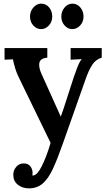

<svg xmlns="http://www.w3.org/2000/svg" viewBox="-20 -764 583 1055"><path d="M139 271Q103 271 78 251Q53 231 53 196Q53 172 69 153Q85 134 110 134Q132 133 145.5 148.5Q159 164 159 186Q159 189 158.5 192.5Q158 196 158 200Q160 201 165 200Q186 195 208 152Q220 129 233 95.5Q246 62 258 21L101 -302Q73 -357 64 -387Q55 -417 51 -438L5 -436V-500H240V-447H238Q200 -443 196 -417.5Q192 -392 209 -356L314 -123Q328 -161 346 -218.5Q364 -276 385 -339Q393 -363 405 -394Q417 -425 429 -439L368 -436V-500H539V-447Q506 -438 486 -406.5Q466 -375 450 -328L325 26Q296 109 271 163Q246 217 215 244Q184 271 139 271ZM377 -604Q353 -604 335 -624Q317 -644 317 -673Q317 -702 335 -723Q353 -744 378 -744Q404 -744 421.5 -723Q439 -702 439 -673Q439 -644 420.5 -624Q402 -604 377 -604ZM206 -604Q181 -604 163 -624Q145 -644 145 -673Q145 -702 163.5 -723Q182 -744 206 -744Q233 -744 250 -723Q267 -702 267 -673Q267 -644 248.5 -624Q230 -604 206 -604Z"/></svg>

Font: Lora SemiBold
Style: Regular
Weight: 600
Designer: Olga Karpushina, Alexei Vanyashin (Cyrillic)
Foundry: Cyreal
Version: Version 3.011; ttfautohint (v1.8.4.7-5d5b)